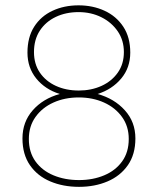

<svg xmlns="http://www.w3.org/2000/svg" viewBox="-20 -705 602 734"><path d="M353 -345.7Q417 -328.1 457.3 -283.4Q497.6 -238.8 497.6 -175.8Q497.6 -114.7 468.8 -73.5Q439.9 -32.2 391.1 -11.5Q342.3 9.3 282.2 9.3Q221.2 9.3 172.1 -11.5Q123 -32.2 94.5 -73.5Q65.9 -114.7 65.9 -175.8Q65.9 -238.8 105.2 -283.4Q144.5 -328.1 208.5 -345.7Q152.3 -363.3 118.7 -404.8Q85 -446.3 85 -503.9Q85 -562.5 110.6 -602.8Q136.2 -643.1 180.7 -663.8Q225.1 -684.6 280.3 -684.6Q335 -684.6 379.9 -663.8Q424.8 -643.1 451.4 -602.8Q478 -562.5 478 -503.9Q478 -446.3 443.4 -404.8Q408.7 -363.3 353 -345.7ZM109.9 -505.9Q109.9 -460.4 132.3 -427.5Q154.8 -394.5 193.6 -376.7Q232.4 -358.9 281.2 -358.9Q329.1 -358.9 368.2 -376.7Q407.2 -394.5 430.4 -427.5Q453.6 -460.4 453.6 -505.9Q453.6 -550.8 430.2 -585.2Q406.7 -619.6 367.4 -639.2Q328.1 -658.7 280.3 -658.7Q231.9 -658.7 193.4 -640.4Q154.8 -622.1 132.3 -587.9Q109.9 -553.7 109.9 -505.9ZM282.2 -16.6Q335 -16.6 378.2 -34.7Q421.4 -52.7 446.8 -87.9Q472.2 -123 472.2 -173.8Q472.2 -222.2 446.5 -257.8Q420.9 -293.5 377.7 -313Q334.5 -332.5 281.2 -332.5Q227.5 -332.5 184.3 -313Q141.1 -293.5 115.7 -257.8Q90.3 -222.2 90.3 -173.8Q90.3 -123 115.7 -87.9Q141.1 -52.7 184.6 -34.7Q228 -16.6 282.2 -16.6Z"/></svg>

Font: Robert Sans Thin
Style: Regular
Weight: 100
Designer: Christian Robertson (extended by Adam Twardoch)
Foundry: Google
Version: Version 12.135;April 2, 2019;FontCreator 11.5.0.2425 64-bit;